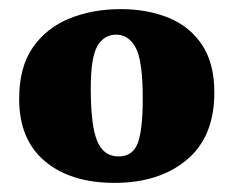

<svg xmlns="http://www.w3.org/2000/svg" viewBox="-20 -762 513 421"><path d="M231 -361Q135 -361 78.5 -408.5Q22 -456 22 -545Q22 -615 52 -658Q82 -701 132.5 -721.5Q183 -742 245 -742Q302 -742 348.5 -723.5Q395 -705 422.5 -664.5Q450 -624 450 -559Q450 -462 389.5 -411.5Q329 -361 231 -361ZM240 -419Q271 -419 282 -448Q293 -477 293 -546Q293 -629 277.5 -657.5Q262 -686 235 -686Q208 -686 193.5 -661Q179 -636 179 -568Q179 -487 193 -453Q207 -419 240 -419Z"/></svg>

Font: Literata 36pt ExtraBold
Style: Regular
Weight: 800
Designer: Latin by Veronika Burian and Jose Scaglione. Greek by Irene Vlachou. Cyrillic by Vera Evstafieva.
Foundry: TypeTogether
Version: Version 3.002